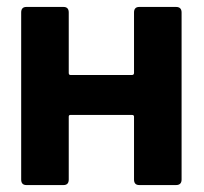

<svg xmlns="http://www.w3.org/2000/svg" viewBox="-20 -532 588 553"><path d="M381 -512H487Q503 -512 503 -496V-15Q503 1 487 1H381Q366 1 366 -15V-196Q366 -201 360 -201H183Q178 -201 178 -196V-15Q178 1 163 1H56Q41 1 41 -15V-496Q41 -512 56 -512H163Q178 -512 178 -496V-322Q178 -316 183 -316H360Q366 -316 366 -322V-496Q366 -512 381 -512Z"/></svg>

Font: Barlow
Style: Bold
Weight: 700
Designer: Jeremy Tribby
Foundry: Jeremy Tribby
Version: Version 1.101 August 23, 2024